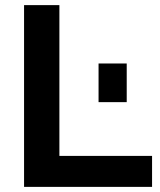

<svg xmlns="http://www.w3.org/2000/svg" viewBox="-20 -730 624 750"><path d="M74 0V-710H212V-121H574V0ZM365 -331V-482H475V-331Z"/></svg>

Font: Raleway Thin
Style: Bold
Weight: 700
Version: Version 4.026